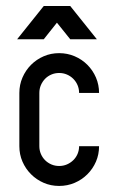

<svg xmlns="http://www.w3.org/2000/svg" viewBox="-20 -614 376 634"><path d="M175.3 -438.5Q202.6 -438.5 226.6 -428.2Q250.5 -418 268.6 -399.9Q286.6 -381.8 296.9 -357.9Q307.1 -334 307.1 -307.1H241.2Q241.2 -320.8 236.1 -332.8Q231 -344.7 221.9 -353.8Q212.9 -362.8 200.9 -367.9Q189 -373 175.3 -373Q161.6 -373 149.7 -367.9Q137.7 -362.8 128.9 -353.8Q120.1 -344.7 115 -332.8Q109.9 -320.8 109.9 -307.1V-131.3Q109.9 -117.7 115 -105.7Q120.1 -93.8 128.9 -85Q137.7 -76.2 149.7 -71Q161.6 -65.9 175.3 -65.9Q189 -65.9 200.9 -71Q212.9 -76.2 221.9 -85Q231 -93.8 236.1 -105.7Q241.2 -117.7 241.2 -131.3H307.1Q307.1 -104 296.9 -80.3Q286.6 -56.6 268.6 -38.6Q250.5 -20.5 226.6 -10.3Q202.6 0 175.3 0Q147.9 0 124.3 -10.3Q100.6 -20.5 82.5 -38.6Q64.5 -56.6 54.2 -80.3Q43.9 -104 43.9 -131.3V-307.1Q43.9 -334 54.2 -357.9Q64.5 -381.8 82.5 -399.9Q100.6 -418 124.3 -428.2Q147.9 -438.5 175.3 -438.5ZM299.8 -484.4H211.9L168 -539.1L124.5 -484.4H36.6L124.5 -594.2H211.9Z"/></svg>

Font: Aeronef
Style: Regular
Weight: 400
Designer: Peter Wiegel - CAT-Fonts Germany
Foundry: CAT-Fonts, Peter Wiegel
Version: Version 0.002